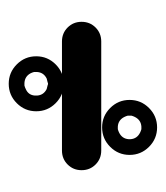

<svg xmlns="http://www.w3.org/2000/svg" viewBox="10 -359 380 440"><g transform="rotate(-90 200.0 -139.0)"><path d="M75 -97Q56 -97 43 -110Q30 -123 30 -142Q30 -161 43 -174Q56 -187 75 -187Q137 -187 200 -187Q263 -187 325 -187Q325 -187 325 -187Q325 -187 325 -187Q344 -187 357 -174Q370 -161 370 -142Q370 -123 357 -110Q344 -97 325 -97Q263 -97 200 -97Q137 -97 75 -97Q75 -97 75 -97Q75 -97 75 -97ZM124 -59Q120 -58 116 -56Q102 -49 101 -34Q101 -33 101 -32Q101 -30 101 -30Q102 -15 116 -8Q120 -6 124 -5Q126 -5 127 -5Q128 -5 128 -5Q129 -5 130 -5Q145 -6 152 -20Q154 -24 155 -28Q155 -30 155 -31Q155 -32 155 -32Q155 -32 155 -33Q155 -34 155 -36Q154 -40 152 -44Q145 -58 130 -59Q129 -59 128 -59Q128 -59 127 -59Q126 -59 124 -59ZM65 -32Q65 -58 83.5 -76.5Q102 -95 128 -95Q154 -95 172.5 -76.5Q191 -58 191 -32Q191 -6 172.5 12.5Q154 31 128 31Q102 31 83.5 12.5Q65 -6 65 -32ZM224 -273Q220 -272 216 -270Q202 -264 201 -249Q201 -246 201 -246Q201 -245 201 -244Q202 -229 216 -222Q220 -221 224 -220Q226 -219 227 -219Q228 -219 228 -219Q228 -219 229 -219Q230 -219 232 -220Q236 -221 240 -222Q254 -229 255 -244Q255 -247 255 -246Q255 -246 255 -247.5Q255 -249 255 -251Q254 -255 252 -259Q245 -272 230 -273Q230 -273 229.5 -273Q229 -273 228 -273Q228 -273 227 -273Q226 -273 224 -273ZM165 -246Q165 -272 183.5 -290.5Q202 -309 228 -309Q254 -309 272.5 -290.5Q291 -272 291 -246Q291 -220 272.5 -201.5Q254 -183 228 -183Q202 -183 183.5 -201.5Q165 -220 165 -246Z"/></g></svg>

Font: FRB American Cursive Black
Style: Bold Italic
Weight: 900
Italic angle: -25°
Version: Version 2.0;Modular Font Editor K font №1